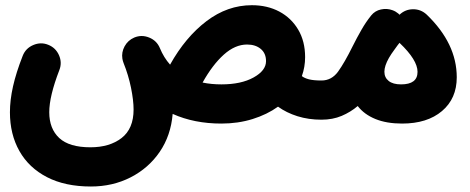

<svg xmlns="http://www.w3.org/2000/svg" viewBox="-20 -401 1781 727"><path d="M17.6 23.9Q17.6 -22 29.3 -74Q41 -126 65.9 -189.5Q77.1 -218.3 106 -230.5Q134.8 -242.7 162.6 -231.4Q190.9 -220.2 203.4 -191.9Q215.8 -163.6 204.6 -135.3Q166.5 -36.6 166.5 23.9Q166.5 86.4 204.3 121.6Q242.2 156.7 322.3 156.7Q395 156.7 440.4 121.6Q485.8 86.4 485.8 13.7Q485.8 -20.5 476.1 -68.6Q466.3 -116.7 447.8 -162.6Q444.8 -170.4 443.4 -178.7Q439.5 -203.1 451.9 -225.8Q464.4 -248.5 488.3 -258.8Q516.1 -270.5 544.9 -258.8Q573.7 -247.1 585.4 -218.8Q600.1 -183.1 624 -156.2Q682.1 -260.3 761.7 -320.8Q841.3 -381.3 933.6 -381.3Q992.2 -381.3 1037.6 -357.2Q1083 -333 1109.1 -288.8Q1135.3 -244.6 1135.3 -184.6Q1135.3 -147.5 1123 -112.8Q1132.8 -105 1150.1 -100.6Q1167.5 -96.2 1196.8 -96.2H1197.3Q1228 -96.2 1249.5 -74.5Q1271 -52.7 1271 -22Q1271 8.3 1249.5 30.3Q1228 52.2 1197.3 52.2H1196.8Q1148.4 52.2 1106.4 39.1Q1064.5 25.9 1032.7 2.9Q991.2 32.7 936.3 49.8Q881.3 66.9 818.4 66.9Q715.3 66.9 633.8 30.3Q627 112.3 584.7 174.1Q542.5 235.8 474.6 270.5Q406.7 305.2 324.2 305.2Q226.6 305.2 158 269.8Q89.4 234.4 53.5 170.9Q17.6 107.4 17.6 23.9ZM915.5 -232.4Q870.1 -232.4 827.4 -194.1Q784.7 -155.8 747.1 -88.4Q780.3 -81.5 818.4 -81.5Q893.1 -81.5 940.2 -107.7Q987.3 -133.8 987.3 -169.4Q987.3 -199.2 967.3 -215.8Q947.3 -232.4 915.5 -232.4Z M1123 -22Q1123 -52.7 1145 -74.5Q1167 -96.2 1197.3 -96.2Q1235.8 -96.2 1260.3 -130.1Q1284.7 -164.1 1314.9 -225.1Q1331.5 -258.3 1348.6 -288.1Q1365.7 -317.9 1383.8 -340.3L1385.3 -342.3Q1399.9 -360.4 1422.6 -365.2Q1445.3 -370.1 1466.3 -362.3Q1478.5 -357.9 1488.3 -349.6Q1490.7 -347.7 1492.7 -345.2Q1514.2 -365.7 1543.9 -366Q1573.7 -366.2 1595.7 -345.7Q1709.5 -236.3 1709.5 -108.4Q1709.5 -27.8 1653.6 19.5Q1597.7 66.9 1502.4 66.9Q1443.8 66.9 1401.4 49.6Q1358.9 32.2 1334.5 0.5Q1307.6 23.4 1273.7 37.8Q1239.7 52.2 1197.3 52.2Q1167 52.2 1145 30.3Q1123 8.3 1123 -22ZM1435.5 -129.4Q1435.5 -107.4 1451.7 -94.5Q1467.8 -81.5 1498.5 -81.5Q1561 -81.5 1561 -128.9Q1561 -173.8 1493.2 -238.3L1492.7 -238.8Q1489.3 -234.4 1485.8 -230Q1478.5 -220.7 1472.7 -211.9Q1461.4 -196.8 1452.6 -181.6Q1435.5 -151.4 1435.5 -129.4Z"/></svg>

Font: Mikhak ExtraBold
Style: Regular
Weight: 800
Designer: Amin Abedi
Version: Version 3.3